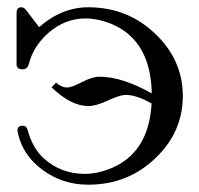

<svg xmlns="http://www.w3.org/2000/svg" viewBox="-20 -486 540 520"><path d="M475.1 -226.1Q475.1 -128.4 401.4 -58.1Q326.7 14.2 218.8 14.2Q149.4 14.2 95.2 -25.9Q41 -65.9 28.3 -126.5Q27.3 -130.9 27.3 -133.3Q27.3 -145.5 42 -145.5Q51.3 -145.5 54.2 -135.7L55.2 -132.3Q69.3 -83 99.1 -56.6Q145.5 -15.1 209.5 -15.1Q241.7 -15.1 275.9 -28.3Q382.8 -69.3 390.6 -205.6Q349.6 -229 320.8 -229Q305.2 -229 272.5 -213.9Q239.7 -198.7 219.7 -198.7Q172.4 -198.7 119.6 -249.5L131.8 -262.2Q147 -249 161.1 -249Q173.8 -249 202.1 -263.7Q230.5 -278.3 249 -278.3Q311 -278.3 391.1 -232.9Q388.2 -375 284.7 -419.9Q247.6 -436 210.4 -436Q156.7 -436 111.8 -397.5Q70.3 -361.3 58.1 -312.5Q54.2 -298.3 41 -298.3Q24.9 -298.3 24.9 -311.5V-450.7Q24.9 -466.3 37.6 -466.3Q44.9 -466.3 50.3 -459L52.7 -456.1L85.9 -412.6Q147.5 -466.3 218.8 -466.3Q326.2 -466.3 401.4 -393.6Q475.1 -322.8 475.1 -226.1Z"/></svg>

Font: Kurinto Book Core
Style: Regular
Weight: 400
Designer: Kurinto was developed by Clint Goss from a range of fonts that are compatible with the SIL Open Font License Version 1.1
Foundry: Clinton F. Goss
Version: Version 2.196; July 25, 2020